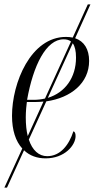

<svg xmlns="http://www.w3.org/2000/svg" viewBox="-21 -715 445 879"><path d="M-1 144H11L89 -27C115 -2 149 10 188 10C275 10 325 -50 325 -92C325 -106 321 -112 315 -114C295 -51 255 0 195 0C157 0 127 -27 111 -76L191 -251C304 -267 387 -335 387 -436C387 -490 364 -526 323 -540L393 -695H381L312 -543C302 -545 292 -546 281 -546C120 -546 34 -336 34 -185C34 -118 51 -68 81 -35ZM133 -258H103C131 -415 190 -535 270 -535C284 -535 295 -532 304 -525L185 -264C169 -260 151 -258 133 -258ZM327 -451C327 -360 277 -291 198 -267L312 -517C322 -503 327 -482 327 -451ZM97 -178C97 -202 100 -238 102 -248H140C153 -248 166 -249 178 -250L106 -92C100 -116 97 -145 97 -178Z"/></svg>

Font: Noto Serif Display Condensed Light
Style: Italic
Weight: 300
Width: 3
Italic angle: -12°
Designer: Monotype Design Team
Foundry: Monotype Imaging Inc.
Version: Version 2.009